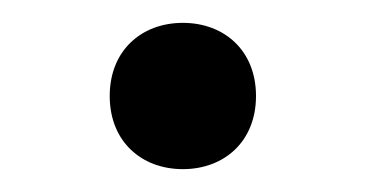

<svg xmlns="http://www.w3.org/2000/svg" viewBox="-20 -140 320 168"><path d="M140 8C176 8 204 -16 204 -56C204 -96 176 -120 140 -120C104 -120 76 -96 76 -56C76 -16 104 8 140 8Z"/></svg>

Font: Kufam Arabic Latin Roman Normal
Style: Regular
Weight: 400
Designer: Wael Morcos & Artur Schmal
Version: Version 1.200;PS 001.200;hotconv 1.0.88;makeotf.lib2.5.64775